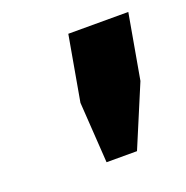

<svg xmlns="http://www.w3.org/2000/svg" viewBox="-66 -749 397 409"><g transform="rotate(-20 132.0 -544.5)"><path d="M111 -402 102 -540 128 -687H264L238 -540L180 -402Z"/></g></svg>

Font: Archivo SemiCondensed ExtraBold
Style: Italic
Weight: 800
Width: 4
Italic angle: -10°
Designer: Hector Gatti
Foundry: Omnibus-Type
Version: Version 2.001